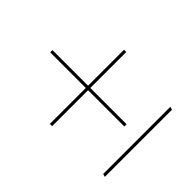

<svg xmlns="http://www.w3.org/2000/svg" viewBox="-143 -693 835 835"><g transform="rotate(-45 275.0 -275.5)"><path d="M282 -332H503V-318H282V-95H268V-318H47V-332H268V-551H282ZM53 0 57 -14H470L466 0Z"/></g></svg>

Font: EauTestInfant Thin
Style: Italic
Weight: 250
Italic angle: -12°
Designer: Christian Thalmann (Catharsis Fonts)
Version: Version 0.001;PS 000.001;hotconv 1.0.88;makeotf.lib2.5.64775